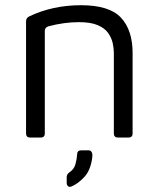

<svg xmlns="http://www.w3.org/2000/svg" viewBox="-20 -528 609 737"><path d="M80 -446Q80 -459 92 -465Q182 -508 291 -508Q400 -508 444.5 -460Q489 -412 489 -325V-16Q489 0 473 0H433Q417 0 417 -16V-325Q417 -343 412.5 -363Q408 -383 395 -401.5Q382 -420 355 -431.5Q328 -443 283 -443Q255 -443 225.5 -439Q196 -435 166 -427Q152 -423 152 -409V-16Q152 0 136 0H96Q80 0 80 -16ZM254 188Q246 191 241 186.5Q236 182 236 174V152Q236 141 247 133Q264 122 269.5 102.5Q275 83 276 65Q276 49 292 49H320Q328 49 332 56Q336 63 334 77Q328 125 304 151Q280 177 254 188Z"/></svg>

Font: Pitagon Sans
Style: Regular
Weight: 400
Designer: Travis Tran
Foundry: Pitagon
Version: Version 1.001; ttfautohint (v1.8.4.7-5d5b);gftools[0.9.26]